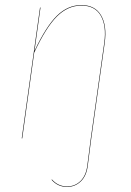

<svg xmlns="http://www.w3.org/2000/svg" viewBox="-20 -547 517 759"><path d="M394 -377.9 340.8 0 327.1 106.9Q322.3 147.9 299.6 169.9Q276.9 191.9 245.1 191.9Q208.5 191.9 184.1 164.1L185.1 162.1Q209.5 189.9 245.1 189.9Q276.4 189.9 298.3 168.5Q320.3 147 325.2 106.9L338.9 0L392.1 -377.9Q401.4 -444.8 378.4 -484.9Q355.5 -524.9 301.8 -524.9Q248 -524.9 204.8 -481.7Q161.6 -438.5 115.2 -338.9L67.9 0H65.9L138.2 -517.1H140.1L116.2 -345.2Q161.6 -441.9 204.6 -484.4Q247.6 -526.9 301.8 -526.9Q356 -526.9 379.6 -486.3Q403.3 -445.8 394 -377.9Z"/></svg>

Font: Fira Sans Compressed Two
Style: Italic
Weight: 100
Width: 3
Italic angle: -8°
Designer: Carrois Corporate & Edenspiekermann AG
Foundry: Carrois Corporate GbR & Edenspiekermann AG
Version: Version 4.203;PS 004.203;hotconv 1.0.88;makeotf.lib2.5.64775